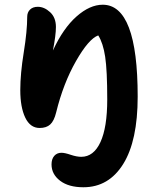

<svg xmlns="http://www.w3.org/2000/svg" viewBox="-20 -498 668 813"><path d="M333 294.9Q270.5 294.9 234.4 267.3Q198.2 239.7 198.2 198.2Q198.2 175.3 209.7 162.1Q221.2 148.9 240.2 148.9Q254.4 148.9 279.5 157.5Q304.7 166 324.2 166Q376.5 166 405.3 103.8Q434.1 41.5 434.1 -77.1Q434.1 -199.7 425.3 -257.8Q416.5 -315.9 396 -348.1Q355.5 -333.5 301.8 -239.3Q248 -145 217.8 -22Q209 14.2 192.6 29.1Q176.3 43.9 147.9 43.9Q107.9 43.9 86.9 0Q65.9 -43.9 65.9 -116.2Q65.9 -186 80.6 -276.4Q95.2 -366.7 95.2 -426.8Q95.2 -445.8 107.2 -457.5Q119.1 -469.2 140.1 -469.2Q167.5 -469.2 192.1 -446.5Q216.8 -423.8 216.8 -383.8Q216.8 -349.6 204.1 -284.2Q247.6 -378.4 304 -428.2Q360.4 -478 415 -478Q563 -478 563 -88.9Q563 98.1 501.7 196.5Q440.4 294.9 333 294.9Z"/></svg>

Font: Shantell Sans Irregular Bouncy
Style: Regular
Weight: 600
Designer: Stephen Nixon, Anya Danilova, Shantell Martin
Foundry: Arrow Type
Version: Version 1.006;[9816181b4]